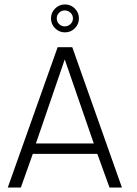

<svg xmlns="http://www.w3.org/2000/svg" viewBox="-20 -846 616 866"><path d="M210 -763Q210 -789 228.5 -807.5Q247 -826 273 -826Q299 -826 317.5 -807.5Q336 -789 336 -763Q336 -737 317.5 -718.5Q299 -700 273 -700Q247 -700 228.5 -718.5Q210 -737 210 -763ZM236 -763Q236 -748 246.5 -737.5Q257 -727 272 -727Q287 -727 298 -737.5Q309 -748 309 -763Q309 -778 298 -788.5Q287 -799 272 -799Q257 -799 246.5 -788.5Q236 -778 236 -763ZM240 -633H306L530 0H474L419 -152H128L74 0H15ZM272 -578 142 -199H403Z"/></svg>

Font: TajawalTap
Style: Regular
Weight: 300
Designer: Boutros Fonts
Foundry: Created by Boutros International 2017
Version: Version 2.700